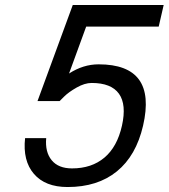

<svg xmlns="http://www.w3.org/2000/svg" viewBox="-20 -729 679 773"><path d="M639 -709 619 -622H327L258 -433Q315 -470 377 -470Q613 -470 556 -223Q528 -102 450.5 -39Q373 24 252 24Q162 24 116.5 -29Q71 -82 81 -173H166Q161 -117 188 -84Q215 -51 270 -51Q349 -51 400.5 -94.5Q452 -138 471 -223Q490 -308 459 -351.5Q428 -395 349 -395Q321 -395 288.5 -376.5Q256 -358 238 -340L220 -322H217H165H131L273 -709H344H359Z"/></svg>

Font: Miedinger
Style: Italic
Weight: 400
Italic angle: -13°
Version: Version 001.000